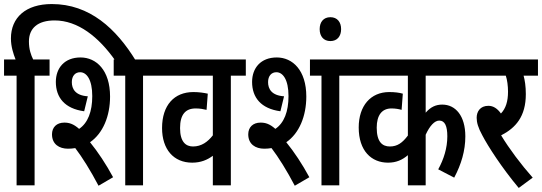

<svg xmlns="http://www.w3.org/2000/svg" viewBox="-20 -916 2679 949"><path d="M62 -542V0H151V-542H225V-622H144C133 -644 123 -672 123 -711C123 -776 166 -815 250 -815C364 -815 467 -735 551 -615H652C554 -775 423 -896 236 -896C107 -896 34 -829 34 -726C34 -686 46 -650 57 -622H0V-542Z M316 -181C328 -181 340 -182 352 -184C387 -138 427 -74 467 2L539 -40C504 -105 464 -165 425 -213C489 -257 524 -342 524 -439C524 -569 456 -632 378 -632C299 -632 256 -580 256 -511C256 -434 300 -379 396 -366L414 -440C352 -444 335 -477 335 -510C335 -541 352 -559 376 -559C408 -559 436 -523 436 -441C436 -364 414 -308 371 -279C343 -304 321 -310 298 -310C260 -310 237 -287 237 -252C237 -203 273 -181 316 -181ZM687 -542H762V-622H542V-542H599V0H687Z M1195 -542V-622H750V-542H1032V-247C1007 -215 976 -192 934 -192C899 -192 870 -214 870 -283C870 -350 897 -380 947 -380C968 -380 984 -377 1001 -373L1007 -453C989 -457 964 -461 936 -461C841 -461 781 -396 781 -283C781 -178 838 -112 930 -112C973 -112 1005 -126 1032 -146V0H1121V-542Z M1286 -181C1298 -181 1310 -182 1322 -184C1357 -138 1397 -74 1437 2L1509 -40C1474 -105 1434 -165 1395 -213C1459 -257 1494 -342 1494 -439C1494 -569 1426 -632 1348 -632C1269 -632 1226 -580 1226 -511C1226 -434 1270 -379 1366 -366L1384 -440C1322 -444 1305 -477 1305 -510C1305 -541 1322 -559 1346 -559C1378 -559 1406 -523 1406 -441C1406 -364 1384 -308 1341 -279C1313 -304 1291 -310 1268 -310C1230 -310 1207 -287 1207 -252C1207 -203 1243 -181 1286 -181ZM1657 -542H1732V-622H1512V-542H1569V0H1657Z M1560 -772C1560 -737 1579 -713 1613 -713C1647 -713 1666 -737 1666 -772C1666 -807 1647 -831 1613 -831C1579 -831 1560 -807 1560 -772Z M2321 -542V-622H1720V-542H1996V-246C1969 -210 1944 -192 1907 -192C1870 -192 1842 -214 1842 -285C1842 -347 1868 -380 1915 -380C1934 -380 1951 -377 1965 -373L1971 -453C1954 -458 1931 -461 1904 -461C1812 -461 1753 -393 1753 -286C1753 -170 1816 -112 1898 -112C1939 -112 1969 -126 1996 -149V0H2084V-250C2104 -294 2128 -320 2151 -320C2179 -320 2191 -293 2191 -242C2191 -184 2173 -128 2146 -79L2225 -38C2260 -104 2280 -171 2280 -242C2280 -343 2232 -399 2166 -399C2135 -399 2109 -388 2084 -359V-542Z M2613 -38C2556 -102 2496 -182 2457 -247C2529 -284 2579 -340 2579 -451C2579 -490 2574 -520 2568 -542H2639V-622H2309V-542H2480C2487 -522 2491 -491 2491 -463C2491 -415 2480 -380 2456 -355C2438 -380 2418 -393 2394 -393C2353 -393 2336 -364 2336 -334C2336 -311 2343 -285 2364 -247C2392 -193 2461 -86 2544 13Z"/></svg>

Font: Noto Sans Devanagari UI ExtraCondensed Medium
Style: Regular
Weight: 500
Width: 2
Designer: Jelle Bosma - Monotype Design Team
Foundry: Monotype Imaging Inc.
Version: Version 2.003